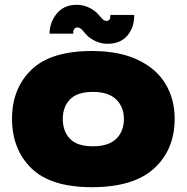

<svg xmlns="http://www.w3.org/2000/svg" viewBox="-20 -768 776 798"><path d="M30 -275Q30 -400 110.5 -478Q191 -556 362 -556Q477 -556 554.5 -518.5Q632 -481 669 -417.5Q706 -354 706 -275Q706 -146 620.5 -68Q535 10 362 10Q191 10 110.5 -68.5Q30 -147 30 -275ZM495 -274Q495 -323 463 -354.5Q431 -386 366 -386Q301 -386 271 -355Q241 -324 241 -274Q241 -222 271 -191Q301 -160 366 -160Q431 -160 463 -191Q495 -222 495 -274ZM538 -706Q538 -653 509 -619.5Q480 -586 426 -586Q385 -586 348 -615Q339 -623 329 -635Q321 -645 315 -649.5Q309 -654 302 -654Q293 -654 288 -646.5Q283 -639 285 -628H186Q186 -675 216 -711.5Q246 -748 298 -748Q344 -748 381 -716L396 -700Q411 -681 421 -681Q431 -681 435 -686.5Q439 -692 439 -706Z"/></svg>

Font: Mantou Sans
Style: Regular
Weight: 400
Designer: Mant0u / artakana
Foundry: Mant0u / artakana
Version: Version 1.001;October 22, 2023;FontCreator 14.0.0.2901 64-bi